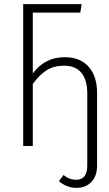

<svg xmlns="http://www.w3.org/2000/svg" viewBox="-20 -704 528 926"><path d="M292 -428.2Q366.2 -428.2 407.2 -382.6Q448.2 -336.9 448.2 -254.9V92.8Q448.2 146 420.4 174.1Q392.6 202.1 349.1 202.1Q302.2 202.1 264.2 169.9L286.1 140.1Q314.5 163.1 347.2 163.1Q400.9 163.1 400.9 94.2V-252.9Q400.9 -317.9 372.8 -352.5Q344.7 -387.2 288.1 -387.2Q240.2 -387.2 205.1 -365.2Q169.9 -343.3 138.2 -298.8V0H91.8V-684.1H374L367.2 -643.1H138.2V-350.1Q196.8 -428.2 292 -428.2Z"/></svg>

Font: Fira Sans Compressed ExtraLight
Style: Regular
Weight: 250
Width: 1
Designer: Carrois Corporate & Edenspiekermann AG
Foundry: Carrois Corporate GbR & Edenspiekermann AG
Version: Version 4.203;PS 004.203;hotconv 1.0.88;makeotf.lib2.5.64775